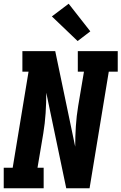

<svg xmlns="http://www.w3.org/2000/svg" viewBox="-21 -1009 651 1029"><path d="M-1 0V-110H47L132 -625H99V-735H275L382 -223Q382 -277 385.5 -332Q389 -387 398 -441L429 -625H396V-735H610V-625H562L459 0H334L227 -512Q227 -458 223.5 -403Q220 -348 211 -294L180 -110H213V0ZM395 -789 257 -921 347 -989 463 -841Z"/></svg>

Font: Iosevka Slab XBdEx
Style: Italic
Weight: 800
Width: 7
Italic angle: -9°
Monospace: yes
Designer: Belleve Invis
Foundry: Belleve Invis
Version: Version 11.1.1; ttfautohint (v1.8.3)